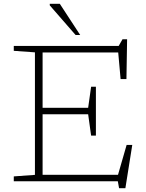

<svg xmlns="http://www.w3.org/2000/svg" viewBox="-20 -947 762 1003"><path d="M52 0V-25.5L162.5 -33.5V-673.5L52 -681.5V-707H600L620 -742H644L640.5 -534H610L597.5 -673H202.5V-384H440.5L456 -494H481V-238.5H456L440.5 -350H202.5V-34H596.5L641.5 -190H671L635 36H602L595.5 0ZM399 -764H375L240 -919V-927H292.5Z"/></svg>

Font: Newsreader 6pt ExtraLight
Style: Regular
Weight: 275
Designer: Hugues Gentile
Foundry: Production Type
Version: Version 1.003; ttfautohint (v1.8.3)